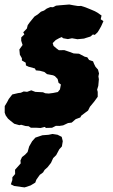

<svg xmlns="http://www.w3.org/2000/svg" viewBox="-38 -538 491 835"><path d="M24 0.2 8.6 -12 -3.2 -22 -13.2 -36 -17.6 -48.2 -17.4 -76.6 -7.6 -92.8 0.2 -107.6 15.4 -127.2 41.2 -133.2 52.4 -134.6 65.2 -140.2 79.8 -138.6 98 -145.2 115.6 -138.4 148.8 -136.8 159 -132.4 174.2 -131.2 192.8 -133.6 213.6 -137.8 222.8 -149.2 226.8 -170.6 216.8 -177.6 212.6 -194.6 200.8 -206.8 192.8 -210.6 166.6 -215.6 155 -224.8 135.8 -230.2 118 -232 114 -240.2 86 -248 74.8 -253.4 73.8 -265.4 57.2 -275V-284.8L48.4 -300L46.2 -322.8L60.2 -342.4L54.2 -361L54.4 -375.4L68 -388.6L63 -397.4L78.8 -413.8L82.6 -428.8L91.4 -441L107 -460.2L112.2 -466.4L126.4 -475.4L140.2 -487.2L153.8 -492.2L165.4 -500.8L180.8 -507.2L192.4 -506.6L205.6 -513.4L221.6 -515L263.4 -518.4L282.6 -514.8L301.2 -511.8L314.8 -512.2L334.2 -506L357.8 -496.4L374.6 -489.2L385.8 -483L403.6 -470.4L400 -454.2L411.8 -446L401.8 -423.6L394 -409.8L386.4 -397.6L374.2 -386.2L366 -388.2L355.2 -379L335.6 -373L327.4 -370.2L298.8 -367.4L275.2 -371.6L257.2 -368L237 -371.6L230.2 -376.8L219.2 -372L204.4 -363.8L191.2 -350.6L194.8 -338.4L208.2 -327L218.2 -319.6L241.8 -320L264.2 -312.4L282.6 -305.6L305.8 -304.4L330.6 -291.4L341.6 -288.8L349.4 -277.2L366.6 -271.4L371 -260.2L377.4 -247.4L388.2 -235.4L392.6 -218.6L390 -206L392 -193.2L389.4 -164.6L384.4 -148L387 -138.4V-117.2L371.6 -96L353.2 -73.8L345 -57.2L336.6 -51L315.6 -35.2L311.2 -27.2L291.2 -19.8L273.8 -4.8L257.8 -2.8L236.6 7.2L220.6 9.6L205.2 9.2L188.4 17.6L161.8 18.4L156.6 14L138.6 18.6L121 17.6H96.4L86.6 11L73 10L54 4.6L46.2 6.4ZM69 277 54.8 275.2 23.6 270.8 9.2 263.6 15.6 245 15.8 232.8 27.8 218.8 27.4 200.2 52 172.6 51 159.8 57.8 145 70.8 135 82 123.2 88.8 99 101.8 76.2 116 60.4 146.4 50.2 173.2 48.2 190.4 44.6 212.2 48 230.4 57.2 235 76 231.2 98.8 220 111 206.6 136.2 193.2 149.6 183.8 170.2 168.6 189.6 155.8 201 149.4 211.8 135 222.4 120 243.6 115.4 256.2 95.2 268.4Z"/></svg>

Font: Winky Rough
Style: Italic
Weight: 400
Italic angle: -8.97852°
Designer: Simon Atzbach
Foundry: typofactur
Version: Version 1.206